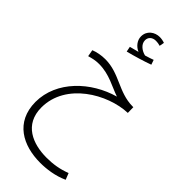

<svg xmlns="http://www.w3.org/2000/svg" viewBox="-336 -879 1208 1208"><g transform="rotate(45 268.5 -275.0)"><path d="M207 -609C259 -622 329 -643 375 -660L364 -692C347 -686 328 -679 306 -673C275 -680 238 -704 238 -741C238 -766 256 -787 290 -787C303 -787 315 -785 328 -781L334 -813C321 -818 304 -821 290 -821C246 -821 203 -792 203 -740C203 -705 228 -674 261 -660C243 -655 225 -650 200 -644ZM317 271C373 271 443 262 506 233L489 190C435 211 382 220 322 220C200 220 76 171 76 19C76 -199 312 -335 485 -341L484 -391H477C350 -392 274 -480 146 -480C111 -480 75 -473 48 -462L56 -417C81 -424 105 -431 139 -431C232 -431 298 -387 364 -365C185 -315 25 -166 25 21C26 200 163 271 317 271Z"/></g></svg>

Font: Noto Sans Arabic UI Cn Lt
Style: Regular
Weight: 300
Width: 3
Designer: Monotype Design Team, Nadine Chahine and Nizar Qandah
Foundry: Monotype Imaging Inc.
Version: Version 2.010